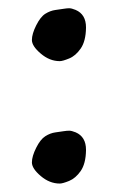

<svg xmlns="http://www.w3.org/2000/svg" viewBox="-20 -430 305 461"><path d="M161.6 -406.2Q186.5 -395.5 186.5 -364.3Q186.5 -363.8 186.5 -363.3Q186 -331.1 173.8 -313.5Q161.6 -295.9 146 -289.6Q130.4 -283.2 123.5 -283.2Q99.1 -283.2 77.9 -301.3Q56.6 -319.3 56.6 -334Q56.6 -348.6 66.9 -369.1Q77.1 -389.6 88.9 -397Q100.6 -404.3 112.8 -406Q125 -407.7 132.8 -408.9Q140.6 -410.2 146.2 -410.2Q151.9 -410.2 161.6 -406.2ZM161.6 -112.3Q186.5 -101.6 186.5 -70.3Q186.5 -69.8 186.5 -69.3Q186 -37.1 173.8 -19.5Q161.6 -2 146 4.4Q130.4 10.7 123.5 10.7Q99.1 10.7 77.9 -7.3Q56.6 -25.4 56.6 -40Q56.6 -54.7 66.9 -75.2Q77.1 -95.7 88.9 -103Q100.6 -110.4 112.8 -112.1Q125 -113.8 132.8 -115Q140.6 -116.2 146.2 -116.2Q151.9 -116.2 161.6 -112.3Z"/></svg>

Font: Drukaatie burti
Style: Demi
Weight: 600
Version: Version 0.14